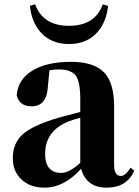

<svg xmlns="http://www.w3.org/2000/svg" viewBox="-20 -848 639 885"><path d="M478 -821Q471 -750 432 -703Q383 -645 298 -645Q213 -645 164 -703Q125 -750 118 -821L142 -828Q178 -729 298 -729Q418 -729 454 -828ZM350 -305Q312 -295 295 -288Q188 -244 188 -139Q188 -51 263 -51Q298 -51 350 -97ZM152 -510 136 -504ZM599 -61Q564 17 472 17Q378 17 354 -70Q275 17 185 17Q120 17 80 -20Q39 -57 39 -119Q39 -188 85 -229Q132 -271 252 -306Q280 -314 350 -332V-393Q350 -471 329 -500Q307 -528 250 -528Q228 -528 208 -524L201 -453Q197 -358 126 -358Q69 -358 57 -409Q63 -481 127 -521Q193 -563 307 -563Q413 -563 460 -514Q506 -466 506 -357V-88Q506 -37 537 -37Q558 -37 582 -75Z"/></svg>

Font: Source Han Serif CN Heavy
Style: Regular
Weight: 900
Designer: Ryoko NISHIZUKA  (kana & ideographs); Frank Grießhammer (Latin, Greek & Cyrillic); Wenlong ZHANG  (bopomofo); Sandoll Co
Foundry: Adobe Systems Incorporated
Version: Version 1.000;PS 1;hotconv 16.6.53;makeotf.lib2.5.65590